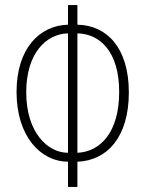

<svg xmlns="http://www.w3.org/2000/svg" viewBox="-20 -734 571 754"><path d="M284 -714H247V-637C134 -634 45 -542 45 -373C45 -196 142 -99 247 -99V0H284V-99C400 -103 486 -195 486 -371C486 -547 399 -635 284 -637ZM247 -603V-134C167 -134 83 -214 83 -372C83 -523 160 -601 247 -603ZM284 -603C373 -601 448 -531 448 -373C448 -213 373 -138 284 -134Z"/></svg>

Font: Noto Sans Armenian ExtraCondensed ExtraLight
Style: Regular
Weight: 200
Width: 2
Designer: Monotype Design Team
Foundry: Monotype Imaging Inc.
Version: Version 2.008